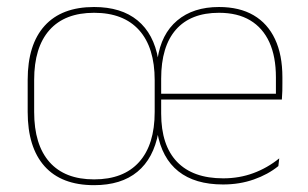

<svg xmlns="http://www.w3.org/2000/svg" viewBox="-20 -517 878 548"><path d="M248.5 11.5Q155.5 11.5 107.2 -42.5Q59 -96.5 59 -197.5V-289Q59 -390 107.5 -443.5Q156 -497 248.5 -497Q326 -497 372.5 -458.8Q419 -420.5 431.5 -348H429.5Q440 -420 485.8 -458.5Q531.5 -497 605 -497Q663.5 -497 703.8 -473.5Q744 -450 765 -405.2Q786 -360.5 786 -296.5V-279.5Q786 -268.5 785.8 -257.5Q785.5 -246.5 784.5 -233H767.5Q767.5 -250.5 767.5 -266.5Q767.5 -282.5 767.5 -296Q767.5 -355.5 748.8 -396.5Q730 -437.5 694 -459Q658 -480.5 605 -480.5Q524.5 -480.5 482.2 -432.5Q440 -384.5 440 -292.5V-240V-236V-193Q440 -102.5 485.2 -55.2Q530.5 -8 617 -8Q663 -8 703 -22.8Q743 -37.5 777 -65L774.5 -43Q745 -19 704.5 -4.8Q664 9.5 616.5 9.5Q536.5 9.5 489.2 -28Q442 -65.5 429 -139H432Q418.5 -65 372.2 -26.8Q326 11.5 248.5 11.5ZM778 -233H430V-249.5H778ZM248.5 -5Q332.5 -5 377 -54.5Q421.5 -104 421.5 -197.5V-288Q421.5 -381.5 377 -431Q332.5 -480.5 248.5 -480.5Q165 -480.5 121.2 -431.2Q77.5 -382 77.5 -289V-197.5Q77.5 -104 121.2 -54.5Q165 -5 248.5 -5Z"/></svg>

Font: Anek Devanagari Thin
Style: Regular
Weight: 250
Designer: Kailash Malviya (Devanagari) & Yesha Goshar (Latin)
Foundry: Ek Type
Version: Version 1.003